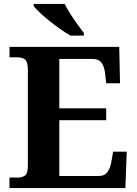

<svg xmlns="http://www.w3.org/2000/svg" viewBox="-20 -951 693 971"><path d="M28 0V-53H70Q91 -53 106 -63Q121 -73 121 -113V-596Q121 -639 106.5 -650Q92 -661 70 -661H28V-714H583L587 -530H517L512 -577Q508 -614 493.5 -633.5Q479 -653 448 -653H280V-403H517V-343H280V-61H480Q510 -61 524.5 -82.5Q539 -104 544 -137L552 -184H621L614 0ZM336 -771Q312 -785 284 -804.5Q256 -824 229 -846Q202 -868 180.5 -888Q159 -908 150 -921V-931H307Q318 -909 335 -882Q352 -855 371 -829Q390 -803 404 -784V-771Z"/></svg>

Font: Noto Serif NP Hmong
Style: Regular
Weight: 400
Designer: Dalton Maag Ltd
Foundry: Dalton Maag Ltd
Version: Version 1.001